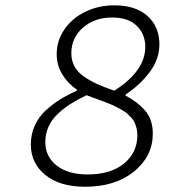

<svg xmlns="http://www.w3.org/2000/svg" viewBox="-20 -692 640 724"><path d="M300.8 12.2Q205.6 12.2 150.9 -32.2Q96.2 -76.7 96.2 -147Q96.2 -185.5 111.1 -218.5Q126 -251.5 152.8 -275.9Q179.7 -300.3 207.3 -317.4Q234.9 -334.5 270 -350.1V-354Q235.8 -377 214.8 -411.6Q193.8 -446.3 193.8 -487.8Q193.8 -539.1 223.1 -581.5Q252.4 -624 302.2 -647.9Q352.1 -671.9 411.1 -671.9Q492.2 -671.9 536.6 -631.3Q581.1 -590.8 581.1 -524.9Q581.1 -469.7 545.4 -421.4Q509.8 -373 454.1 -335.9L453.1 -332Q477.5 -318.4 493.9 -306.2Q510.3 -293.9 525.6 -276.9Q541 -259.8 548.6 -237.5Q556.2 -215.3 556.2 -188Q556.2 -103 485.6 -45.4Q415 12.2 300.8 12.2ZM411.1 -350.1Q527.8 -424.3 527.8 -515.1Q527.8 -563.5 495.6 -594.7Q463.4 -626 402.8 -626Q336.4 -626 292.7 -587.6Q249 -549.3 249 -491.2Q249 -463.4 261 -441.4Q272.9 -419.4 297.4 -402.8Q321.8 -386.2 347.2 -374.8Q372.6 -363.3 411.1 -350.1ZM310.1 -34.2Q397.9 -34.2 448 -75.7Q498 -117.2 498 -182.1Q498 -195.3 495.1 -207.3Q492.2 -219.2 488.3 -228.5Q484.4 -237.8 476.1 -247.1Q467.8 -256.3 460.9 -262.7Q454.1 -269 440.9 -276.6Q427.7 -284.2 418.9 -288.8Q410.2 -293.5 393.3 -300.3Q376.5 -307.1 366.5 -310.8Q356.4 -314.5 336.4 -321.8Q316.4 -329.1 306.2 -333Q270 -315.4 244.1 -298.8Q218.3 -282.2 196 -260.7Q173.8 -239.3 162.4 -212.9Q150.9 -186.5 150.9 -155.8Q150.9 -101.6 193.6 -67.9Q236.3 -34.2 310.1 -34.2Z"/></svg>

Font: Office Code Pro D Light Italic
Style: Regular
Weight: 300
Italic angle: -9°
Designer: Nathan Rutzky & Paul D. Hunt
Foundry: Adobe Systems Incorporated
Version: Version 1.004;PS 001.004;hotconv 1.0.70;makeotf.lib2.5.58329